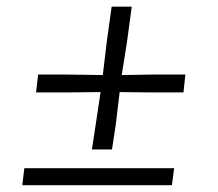

<svg xmlns="http://www.w3.org/2000/svg" viewBox="-20 -544 641 564"><path d="M250 -105 261 -177.5 275.5 -273.5 173.5 -272.5H86L92 -325H180.5L282 -323.5L293.5 -420.5L308 -524.5H367L353 -420.5L337.5 -323.5L426 -325H524.5L519 -272.5H419L331.5 -273.5L320 -177.5L309 -105ZM45.5 0 51.5 -50H491.5L485 0Z"/></svg>

Font: Merriweather 96pt
Style: Italic
Weight: 400
Italic angle: -7.8°
Version: Version 2.101